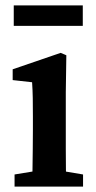

<svg xmlns="http://www.w3.org/2000/svg" viewBox="-20 -692 356 712"><path d="M34 0V-45L138 -62H187L288 -45V0ZM99 0Q100 -25 100.5 -62.5Q101 -100 101.5 -140Q102 -180 102 -212V-260Q102 -300 101.5 -328.5Q101 -357 99 -387L27 -395V-435L205 -496L226 -487L224 -350V-212Q224 -180 224 -140Q224 -100 224.5 -62.5Q225 -25 226 0ZM31 -596V-672H287V-596Z"/></svg>

Font: Source Serif 4 18pt SemiBold
Style: Regular
Weight: 600
Designer: Frank Grießhammer
Foundry: Adobe Systems Incorporated
Version: Version 4.004;hotconv 1.0.116;makeotfexe 2.5.65601